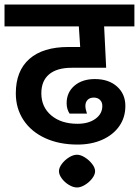

<svg xmlns="http://www.w3.org/2000/svg" viewBox="-30 -668 615 850"><path d="M40 -255Q40 -354 100 -407Q160 -460 273 -460H325L319 -551H-10V-648H565V-551H431L440 -368H288Q222 -368 187.5 -339Q153 -310 153 -255Q153 -194 197 -157Q241 -120 313 -120Q362 -120 392.5 -142Q423 -164 423 -199Q423 -216 412.5 -226Q402 -236 385 -236Q368 -236 358 -226Q348 -216 348 -199Q348 -186 355 -165H278Q265 -185 265 -211Q265 -259 299.5 -288.5Q334 -318 390 -318Q451 -318 488 -285Q525 -252 525 -199Q525 -148 498 -109.5Q471 -71 423 -49.5Q375 -28 313 -28Q232 -28 170 -56.5Q108 -85 74 -136.5Q40 -188 40 -255ZM231 90Q231 75 243.5 58Q256 41 275 29Q294 17 311 17Q327 17 346 29Q365 41 378 58Q391 75 391 90Q391 105 378 122Q365 139 346 150.5Q327 162 311 162Q294 162 275 150.5Q256 139 243.5 122Q231 105 231 90Z"/></svg>

Font: Madhuban Medium
Style: Regular
Weight: 500
Designer: jaikishan Patel
Foundry: MagicType
Version: Version 1.000